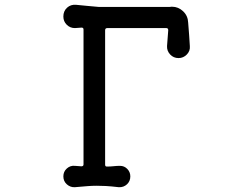

<svg xmlns="http://www.w3.org/2000/svg" viewBox="-20 -756 1040 800"><path d="M771 -564Q773 -544 758.5 -529Q744 -514 724 -514Q703 -514 689 -529Q675 -544 676 -564L681 -630Q681 -639 673 -639H427Q418 -639 418 -630V-70Q418 -62 425 -62Q440 -62 453.5 -63.5Q467 -65 480 -65Q498 -65 510.5 -52Q523 -39 523 -21Q523 -1 509 12Q495 25 475 24Q441 20 420.5 19Q400 18 383 18Q364 18 345 19.5Q326 21 292 24Q273 25 258.5 12Q244 -1 244 -21Q244 -41 258.5 -54Q273 -67 292 -65L319 -63Q328 -63 328 -71V-633Q328 -641 320 -641Q313 -641 306.5 -640Q300 -639 292 -639Q272 -639 258 -653Q244 -667 244 -687Q244 -710 259.5 -724Q275 -738 297 -736Q318 -734 343 -731.5Q368 -729 393 -727H685Q688 -727 690.5 -727.5Q693 -728 694 -728H697Q723 -728 743 -709Q763 -690 764 -662Q766 -636 768 -610.5Q770 -585 771 -564Z"/></svg>

Font: Kiwi Maru Medium
Style: Regular
Weight: 500
Designer: Hiroki-Chan
Version: Version 1.100